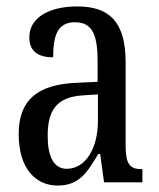

<svg xmlns="http://www.w3.org/2000/svg" viewBox="-20 -566 494 596"><path d="M159 10C226 10 251 -31 285 -88H291L303 0H422V-41H419C383 -41 370 -57 370 -113V-372C370 -499 319 -546 220 -546C130 -546 71 -510 71 -450C71 -409 96 -388 145 -388C145 -453 157 -497 213 -497C272 -497 283 -448 283 -373V-312L218 -309C97 -304 38 -256 38 -150C38 -41 92 10 159 10ZM187 -42C146 -42 128 -82 128 -144C128 -223 155 -265 238 -270L284 -273V-191C284 -106 246 -42 187 -42Z"/></svg>

Font: Noto Serif Tamil ExtraCondensed
Style: Italic
Weight: 400
Width: 2
Italic angle: -12°
Designer: Indian Type Foundry, Tom Grace, and the Monotype Design Team
Foundry: Monotype Imaging Inc.
Version: Version 2.003